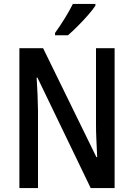

<svg xmlns="http://www.w3.org/2000/svg" viewBox="-20 -960 684 980"><path d="M565 0H443L171 -564H167Q173 -471 174 -395V0H79V-714H200L472 -158H476Q474 -204 472 -245.5Q470 -287 470 -324V-714H565ZM467 -931Q454 -911 429 -882.5Q404 -854 376.5 -826.5Q349 -799 327 -780H261V-792Q287 -828 311 -867Q335 -906 352 -940H467Z"/></svg>

Font: Noto Sans Malayalam Condensed Medium
Style: Regular
Weight: 500
Width: 3
Designer: Jelle Bosma - Monotype Design Team
Foundry: Monotype Imaging Inc.
Version: Version 2.104; ttfautohint (v1.8.4.7-5d5b)